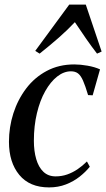

<svg xmlns="http://www.w3.org/2000/svg" viewBox="-20 -806 462 836"><path d="M193.5 10Q109 10 64 -44.5Q19 -99 19 -188.5Q19 -252.5 38.2 -312.5Q57.5 -372.5 94 -420.8Q130.5 -469 183.5 -497.2Q236.5 -525.5 303.5 -525.5Q330 -525.5 361.2 -520Q392.5 -514.5 415.5 -504L383.5 -391L363.5 -392Q351.5 -432.5 341.5 -455Q331.5 -477.5 319.5 -486.5Q307.5 -495.5 289 -495.5Q258 -495.5 229 -472.8Q200 -450 177 -409.2Q154 -368.5 140.8 -313.2Q127.5 -258 127.5 -193Q127.5 -148 137.8 -113Q148 -78 169 -58Q190 -38 222.5 -38Q248.5 -38 272.2 -46.2Q296 -54.5 317.5 -69Q339 -83.5 358.5 -103L371 -80Q353 -57.5 326.8 -36.8Q300.5 -16 267 -3Q233.5 10 193.5 10ZM152.5 -572.5 133.5 -584.5 281.5 -786H353.5L422.5 -581.5L402.5 -572.5Q379 -603 355.8 -636.2Q332.5 -669.5 306 -709.5Q274 -675.5 236.5 -642.5Q199 -609.5 152.5 -572.5Z"/></svg>

Font: Merriweather 120pt
Style: Italic
Weight: 400
Italic angle: -7.8°
Version: Version 2.101